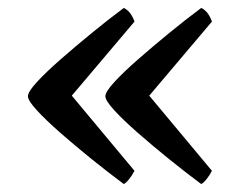

<svg xmlns="http://www.w3.org/2000/svg" viewBox="-20 -500 606 481"><path d="M290 -39Q251 -68 209.5 -101.5Q168 -135 131.5 -167Q95 -199 72.5 -223.5Q50 -248 50 -259Q50 -270 72.5 -294.5Q95 -319 131.5 -351Q168 -383 209.5 -417Q251 -451 290 -480Q296 -478 303.5 -470Q311 -462 317 -446L130 -225L131 -295L317 -72Q310 -59 302.5 -50Q295 -41 290 -39ZM484 -39Q445 -68 403.5 -101.5Q362 -135 325.5 -167Q289 -199 266.5 -223.5Q244 -248 244 -259Q244 -270 266.5 -294.5Q289 -319 325.5 -351Q362 -383 403.5 -417Q445 -451 484 -480Q490 -478 497.5 -470Q505 -462 511 -446L324 -225L325 -295L511 -72Q504 -59 496.5 -50Q489 -41 484 -39Z"/></svg>

Font: Texturina 12pt Medium
Style: Regular
Weight: 500
Designer: Guillermo Torres Carreño
Foundry: Omnibus-Type
Version: Version 1.002